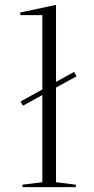

<svg xmlns="http://www.w3.org/2000/svg" viewBox="-20 -765 384 785"><path d="M74 -333 64 -350 283 -471 293 -453ZM209 -20 290 -10V0H72V-10L153 -20V-703H63V-714L209 -745Z"/></svg>

Font: Kalnia SemiExpanded ExtraLight
Style: Regular
Weight: 250
Width: 6
Designer: Frida Medrano
Foundry: Frida Medrano
Version: Version 1.105